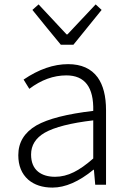

<svg xmlns="http://www.w3.org/2000/svg" viewBox="-20 -838 587 871"><path d="M218 13Q150 13 108 -23Q63 -63 63 -134Q63 -221 145 -269Q224 -314 403 -335Q407 -496 281 -496Q194 -496 113 -435L87 -477Q190 -547 289 -547Q379 -547 423 -487Q461 -434 461 -338V-169V0H412L406 -68H404Q305 13 218 13ZM230 -36Q273 -36 315 -57Q354 -76 403 -119V-205V-292Q250 -274 183 -236Q121 -200 121 -137Q121 -85 153 -59Q182 -36 230 -36ZM256 -635 191 -714 127 -793 155 -818 282 -682H286L414 -818L441 -793L313 -635Z"/></svg>

Font: GenSekiGothic TW L
Style: Regular
Weight: 300
Version: Version 1.501;PS 1;hotconv 16.6.51;makeotf.lib2.5.65220